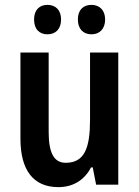

<svg xmlns="http://www.w3.org/2000/svg" viewBox="-20 -759 572 789"><path d="M120 -679C120 -638 143 -618 175 -618C208 -618 231 -639 231 -679C231 -718 208 -739 175 -739C143 -739 120 -719 120 -679ZM300 -679C300 -639 323 -618 356 -618C388 -618 412 -639 412 -679C412 -718 388 -739 356 -739C323 -739 300 -719 300 -679ZM466 -543H350V-267C350 -152 328 -90 250 -90C201 -90 180 -132 180 -217V-543H64V-189C64 -61 116 10 220 10C278 10 326 -17 354 -71H361L375 0H466Z"/></svg>

Font: Noto Sans Armenian Condensed SemiBold
Style: Regular
Weight: 600
Width: 3
Designer: Monotype Design Team
Foundry: Monotype Imaging Inc.
Version: Version 2.008